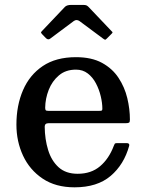

<svg xmlns="http://www.w3.org/2000/svg" viewBox="-20 -770 612 801"><path d="M48.5 -250Q48.5 -330 76 -393.8Q103.5 -457.5 158.5 -494.5Q213.5 -531.5 297 -531.5Q362 -531.5 405.5 -507.8Q449 -484 474.5 -445.2Q500 -406.5 511 -360.8Q522 -315 522 -271Q522 -261 518.5 -258.5Q515 -256 504 -256H182.5Q166.5 -256 166.5 -241.5Q167 -189 180.8 -144.2Q194.5 -99.5 224.5 -72.2Q254.5 -45 304 -45Q360.5 -45 397.5 -76.5Q434.5 -108 454.5 -161Q456.5 -166.5 458.5 -169.8Q460.5 -173 468.5 -173H508Q521.5 -173 519 -162Q497.5 -83.5 441.5 -36Q385.5 11.5 291 11.5Q212 11.5 158 -24.8Q104 -61 76.2 -120.5Q48.5 -180 48.5 -250ZM182.5 -307.5H393Q402.5 -307.5 404.8 -309Q407 -310.5 407 -316.5Q407 -340.5 400.2 -368.8Q393.5 -397 380.2 -422.2Q367 -447.5 346.2 -463.5Q325.5 -479.5 297 -479.5Q254 -479.5 225.8 -455.5Q197.5 -431.5 183.2 -395Q169 -358.5 168.5 -321Q168.5 -313 170.8 -310.2Q173 -307.5 182.5 -307.5ZM171 -611.5 156.5 -626.5Q151 -632.5 151 -634.5Q151 -636.5 156.5 -642L250.5 -741Q258.5 -749.5 277 -749.5H326.5Q336.5 -749.5 340.8 -747.5Q345 -745.5 349.5 -741L445.5 -640Q449.5 -636.5 449.5 -634.8Q449.5 -633 445.5 -629L426 -609.5Q420.5 -604 418.5 -604.2Q416.5 -604.5 410 -609L312.5 -681.5Q299.5 -691 287.5 -682L189 -608.5Q180.5 -602 171 -611.5Z"/></svg>

Font: Besley* Medium
Style: Regular
Weight: 500
Designer: Owen Earl
Foundry: indestructible type*
Version: Version 3.000; ttfautohint (v1.8.3)